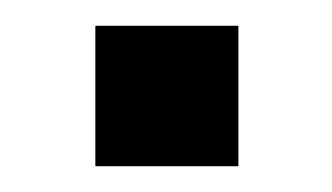

<svg xmlns="http://www.w3.org/2000/svg" viewBox="-20 -129 258 149"><path d="M54 0V-109H165V0Z"/></svg>

Font: Saira Condensed SemiBold
Style: Regular
Weight: 600
Width: 3
Designer: Hector Gatti with collaboration of the Omnibus-Type team
Foundry: Omnibus-Type
Version: Version 1.100